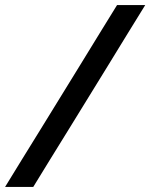

<svg xmlns="http://www.w3.org/2000/svg" viewBox="-48 -733 590 753"><path d="M-28 0Q6 -55.5 38 -107.5Q70 -159.5 112.5 -228L265.5 -476.5Q309 -547.5 342.2 -601.5Q375.5 -655.5 411 -713H521.5Q486 -655.5 452.5 -601.2Q419 -547 374.5 -474L223 -228Q180.5 -159.5 148.5 -107.5Q116.5 -55.5 82.5 0Z"/></svg>

Font: Commissioner Medium
Style: Italic
Weight: 500
Italic angle: -12°
Designer: Kostas Bartsokas
Foundry: Kostas Bartsokas
Version: Version 1.000; ttfautohint (v1.8.3)